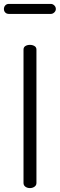

<svg xmlns="http://www.w3.org/2000/svg" viewBox="-44 -960 305 980"><path d="M109 -731Q122 -731 132 -725Q142 -719 142 -707V-26Q142 -14 132 -7Q122 0 109 0Q95 0 85.5 -7Q76 -14 76 -26V-707Q76 -719 85.5 -725Q95 -731 109 -731ZM1 -940H216Q225 -940 233 -932.5Q241 -925 241 -914Q241 -904 233 -896.5Q225 -889 216 -889H1Q-10 -889 -17 -896Q-24 -903 -24 -914Q-24 -925 -17 -932.5Q-10 -940 1 -940Z"/></svg>

Font: Dosis
Style: Regular
Weight: 400
Designer: Edgar Tolentino, Pablo Impallari, Igino Marini
Foundry: Edgar Tolentino, Pablo Impallari, Igino Marini
Version: Version 1.007;Glyphs 3.1.1 (3134)